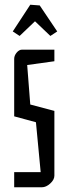

<svg xmlns="http://www.w3.org/2000/svg" viewBox="-20 -792 286 812"><path d="M40 -64H152L132 -275L40 -300V-543Q40 -557 50.5 -569.5Q61 -582 73 -582H210V-533L95 -517L108 -350L210 -323V-49Q210 -32 192.5 -16Q175 0 157 0H40ZM34 -659 108 -772 148 -769 222 -659 193 -640 128 -702 63 -640Z"/></svg>

Font: Bahianita
Style: Regular
Weight: 400
Designer: Pablo Cosgaya & Dani Raskovsky
Foundry: Pablo Cosgaya & Dani Raskovsky
Version: Version 1.008